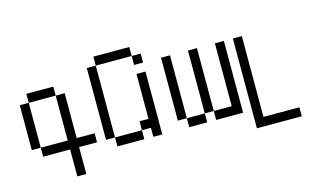

<svg xmlns="http://www.w3.org/2000/svg" viewBox="-87 -896 2175 1291"><g transform="rotate(-15 1000.0 -250.0)"><path d="M312.5 -437.5H125V-500H312.5ZM62.5 -437.5H125V-125H62.5ZM125 -125H312.5V-437.5H375V-125H500V-62.5H375V125H312.5V-62.5H125Z M875 -562.5H625V-625H875ZM562.5 -562.5H625V-62.5H562.5ZM625 -62.5H812.5V0H625ZM812.5 -125H875V-437.5H937.5V0H875V-62.5H812.5ZM875 -562.5H937.5V-500H875Z M1125 -62.5H1062.5V-500H1125ZM1125 -62.5H1250V0H1125ZM1250 -500H1312.5V-62.5H1250ZM1312.5 -62.5H1437.5V-500H1500V0H1312.5Z M1625 62.5H1875V125H1562.5V-500H1625Z"/></g></svg>

Font: 寒蝉点阵体 16px
Style: Regular
Weight: 400
Designer: Designed by Warren2060
Foundry: ChillType
Version: Version 1.000